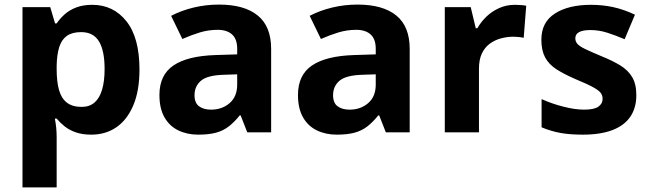

<svg xmlns="http://www.w3.org/2000/svg" viewBox="-20 -577 2832 837"><path d="M382 -556Q474 -556 531 -484.5Q588 -413 588 -274Q588 -181 561 -117.5Q534 -54 487 -22Q440 10 378 10Q339 10 310.5 0Q282 -10 262 -26Q242 -42 227 -60H219Q223 -41 225 -20.5Q227 0 227 20V240H78V-546H199L220 -475H227Q242 -497 263 -515.5Q284 -534 313.5 -545Q343 -556 382 -556ZM334 -437Q295 -437 272 -421Q249 -405 238.5 -372.5Q228 -340 227 -291V-275Q227 -222 237 -185.5Q247 -149 271 -130Q295 -111 336 -111Q370 -111 392 -130Q414 -149 425 -186Q436 -223 436 -276Q436 -356 411.5 -396.5Q387 -437 334 -437Z M935 -557Q1045 -557 1103.5 -509.5Q1162 -462 1162 -364V0H1058L1029 -74H1025Q1002 -45 977.5 -26Q953 -7 921.5 1.5Q890 10 844 10Q796 10 757.5 -8.5Q719 -27 697 -65.5Q675 -104 675 -163Q675 -250 736 -291.5Q797 -333 919 -337L1014 -340V-364Q1014 -407 991.5 -427Q969 -447 929 -447Q889 -447 851 -435.5Q813 -424 775 -407L726 -508Q770 -531 823.5 -544Q877 -557 935 -557ZM956 -251Q884 -249 856 -225Q828 -201 828 -162Q828 -128 848 -113.5Q868 -99 900 -99Q948 -99 981 -127.5Q1014 -156 1014 -208V-253Z M1539 -557Q1649 -557 1707.5 -509.5Q1766 -462 1766 -364V0H1662L1633 -74H1629Q1606 -45 1581.5 -26Q1557 -7 1525.5 1.5Q1494 10 1448 10Q1400 10 1361.5 -8.5Q1323 -27 1301 -65.5Q1279 -104 1279 -163Q1279 -250 1340 -291.5Q1401 -333 1523 -337L1618 -340V-364Q1618 -407 1595.5 -427Q1573 -447 1533 -447Q1493 -447 1455 -435.5Q1417 -424 1379 -407L1330 -508Q1374 -531 1427.5 -544Q1481 -557 1539 -557ZM1560 -251Q1488 -249 1460 -225Q1432 -201 1432 -162Q1432 -128 1452 -113.5Q1472 -99 1504 -99Q1552 -99 1585 -127.5Q1618 -156 1618 -208V-253Z M2224 -556Q2235 -556 2250 -555Q2265 -554 2274 -552L2263 -412Q2256 -414 2242.5 -415.5Q2229 -417 2219 -417Q2190 -417 2163 -409.5Q2136 -402 2114.5 -386Q2093 -370 2080.5 -343.5Q2068 -317 2068 -278V0H1919V-546H2032L2054 -454H2061Q2077 -482 2101 -505Q2125 -528 2156.5 -542Q2188 -556 2224 -556Z M2754 -162Q2754 -107 2728 -68.5Q2702 -30 2650 -10Q2598 10 2521 10Q2464 10 2423 2.5Q2382 -5 2341 -22V-145Q2385 -125 2436 -112Q2487 -99 2526 -99Q2570 -99 2588.5 -112Q2607 -125 2607 -146Q2607 -160 2599.5 -171Q2592 -182 2567 -196Q2542 -210 2489 -232Q2438 -254 2405 -275.5Q2372 -297 2356 -327.5Q2340 -358 2340 -404Q2340 -480 2399 -518Q2458 -556 2556 -556Q2607 -556 2653 -546Q2699 -536 2748 -513L2703 -406Q2663 -423 2627 -434.5Q2591 -446 2554 -446Q2521 -446 2504.5 -437Q2488 -428 2488 -410Q2488 -397 2496.5 -386.5Q2505 -376 2529.5 -364Q2554 -352 2602 -332Q2649 -313 2683 -292.5Q2717 -272 2735.5 -241.5Q2754 -211 2754 -162Z"/></svg>

Font: Noto Sans Myanmar
Style: Regular
Weight: 400
Designer: Monotype Design Team
Foundry: Monotype Imaging Inc.
Version: Version 2.107